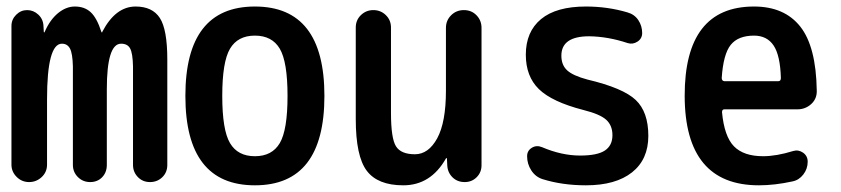

<svg xmlns="http://www.w3.org/2000/svg" viewBox="-20 -550 2540 580"><path d="M14.6 -52.7V-471.7Q14.6 -491.2 28.8 -505.4Q43 -519.5 62 -519.5Q81.1 -519.5 95.7 -505.9Q110.4 -492.2 111.3 -471.7L112.3 -454.1Q112.3 -452.1 113.3 -452.1Q115.2 -452.1 115.2 -454.1Q130.9 -490.2 155.3 -510.3Q179.7 -530.3 206.1 -530.3Q235.4 -530.3 253.9 -513.2Q272.5 -496.1 286.1 -454.1Q286.1 -452.1 288.1 -452.1Q289.1 -452.1 289.1 -454.1Q329.1 -530.3 389.6 -530.3Q440.4 -530.3 462.9 -495.6Q485.4 -460.9 485.4 -370.1V-51.8Q485.4 -29.3 470.2 -14.6Q455.1 0 433.1 0Q411.1 0 396.5 -15.1Q381.8 -30.3 381.8 -51.8V-349.6Q380.9 -389.6 373 -403.8Q365.2 -418 345.7 -418Q302.7 -418 302.7 -280.3V-51.8Q302.7 -29.3 288.6 -14.6Q274.4 0 252.4 0Q230.5 0 215.3 -15.1Q200.2 -30.3 200.2 -51.8V-349.6Q199.2 -388.7 191.4 -403.3Q183.6 -418 167 -418Q122.1 -418 122.1 -250V-52.7Q122.1 -30.3 106 -15.1Q89.8 0 67.9 0Q45.9 0 30.3 -15.6Q14.6 -31.2 14.6 -52.7Z M825.2 -402.8Q801.8 -442.4 750 -442.4Q698.2 -442.4 674.8 -402.8Q651.4 -363.3 651.4 -260.3Q651.4 -157.2 674.8 -117.7Q698.2 -78.1 750 -78.1Q801.8 -78.1 825.2 -117.7Q848.6 -157.2 848.6 -260.3Q848.6 -363.3 825.2 -402.8ZM960 -260.3Q960 9.8 750 9.8Q540 9.8 540 -260.3Q540 -530.3 750 -530.3Q960 -530.3 960 -260.3Z M1198.2 9.8Q1121.1 9.8 1087.9 -34.2Q1054.7 -78.1 1054.7 -190.4V-466.8Q1054.7 -489.3 1070.3 -504.4Q1085.9 -519.5 1107.9 -519.5Q1129.9 -519.5 1145.5 -504.4Q1161.1 -489.3 1161.1 -466.8V-209Q1161.1 -131.8 1176.3 -107.9Q1191.4 -84 1233.4 -84Q1274.4 -84 1300.8 -132.3Q1327.1 -180.7 1327.1 -276.4V-465.8Q1327.1 -488.3 1342.8 -503.9Q1358.4 -519.5 1381.3 -519.5Q1404.3 -519.5 1419.4 -503.9Q1434.6 -488.3 1434.6 -465.8V-50.8Q1434.6 -29.3 1419.9 -14.6Q1405.3 0 1383.8 0Q1361.3 0 1346.7 -14.6Q1332 -29.3 1331.1 -50.8L1330.1 -71.3Q1330.1 -72.3 1329.1 -72.3Q1327.1 -72.3 1327.1 -71.3Q1281.2 9.8 1198.2 9.8Z M1742.2 -217.8Q1647.5 -242.2 1607.9 -280.8Q1568.4 -319.3 1568.4 -384.8Q1568.4 -454.1 1614.3 -492.2Q1660.2 -530.3 1750 -530.3Q1815.4 -530.3 1875 -512.7Q1896.5 -506.8 1908.2 -489.3Q1919.9 -471.7 1919.9 -450.2Q1919.9 -433.6 1905.8 -424.3Q1891.6 -415 1876 -419.9Q1817.4 -439.5 1759.8 -440.4Q1675.8 -440.4 1675.8 -381.8Q1675.8 -353.5 1693.4 -337.4Q1710.9 -321.3 1754.9 -309.6Q1862.3 -284.2 1900.4 -248Q1938.5 -211.9 1938.5 -139.6Q1938.5 -68.4 1889.2 -29.3Q1839.8 9.8 1750 9.8Q1678.7 9.8 1619.1 -8.8Q1597.7 -15.6 1585 -35.2Q1572.3 -54.7 1572.3 -78.1Q1572.3 -94.7 1586.4 -103.5Q1600.6 -112.3 1617.2 -105.5Q1676.8 -80.1 1732.4 -80.1Q1784.2 -80.1 1807.1 -95.2Q1830.1 -110.4 1830.1 -141.6Q1830.1 -170.9 1811.5 -188Q1793 -205.1 1742.2 -217.8Z M2257.8 -442.4Q2210 -442.4 2187.5 -414.6Q2165 -386.7 2160.2 -314.5Q2160.2 -305.7 2168 -304.7H2331.1Q2338.9 -304.7 2338.9 -314.5Q2336.9 -382.8 2316.9 -412.6Q2296.9 -442.4 2257.8 -442.4ZM2272.5 9.8Q2048.8 9.8 2048.3 -260.3Q2047.9 -530.3 2257.8 -530.3Q2349.6 -530.3 2397.5 -469.7Q2445.3 -409.2 2447.3 -276.4Q2448.2 -252 2430.7 -235.8Q2413.1 -219.7 2388.7 -219.7H2168Q2161.1 -219.7 2161.1 -210.9Q2168 -137.7 2197.3 -107.9Q2226.6 -78.1 2285.2 -78.1Q2325.2 -78.1 2376 -93.8Q2391.6 -98.6 2405.8 -88.9Q2419.9 -79.1 2419.9 -61.5Q2419.9 -40 2406.7 -22.9Q2393.6 -5.9 2374 -2Q2320.3 9.8 2272.5 9.8Z"/></svg>

Font: Rounded Mgen+ 2m medium
Style: Regular
Weight: 500
Designer: [Source Han Sans]
Ryoko NISHIZUKA  (kana & ideographs); Paul D. Hunt (Latin, Greek & Cyrillic); Wenlong ZHANG  (bopomofo
Version: Version 1.059.20150602